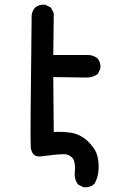

<svg xmlns="http://www.w3.org/2000/svg" viewBox="-20 -669 540 832"><path d="M340.3 141.6 320.8 131.8 318.8 130.9 317.4 128.9Q303.7 110.8 303.7 85.9V85.4V85Q309.1 30.3 293 14.2Q284.7 5.9 274.9 2.2Q265.1 -1.5 253.9 -1Q240.7 -0.5 228.5 0.5Q216.3 1.5 205.6 2.9Q182.6 5.9 154.8 8.8Q125.5 11.7 116.2 -16.6Q113.8 -23.4 113.3 -30.8Q110.4 -64.9 117.2 -601.6V-602.1V-602.5Q117.7 -607.4 118.9 -611.8Q120.1 -616.2 121.8 -620.1Q123.5 -624 126 -627.9Q128.4 -631.8 131.3 -635.3L131.8 -635.7L132.3 -636.2Q148.9 -650.9 174.8 -648.4H176.8L178.2 -647.5L197.8 -637.7L200.7 -636.2L202.1 -633.3L211.9 -613.8L212.9 -611.8V-609.4L210.9 -430.7H360.4Q383.3 -430.7 401.4 -417L402.3 -416.5L402.8 -415.5Q417.5 -398.9 415 -373V-371.1L414.1 -369.6L404.3 -350.1L403.3 -347.7L400.9 -346.2Q391.1 -339.8 379.9 -336.4Q368.7 -333 356.4 -333L210.9 -335L212.9 -97.2Q231 -98.1 248.3 -97.4Q265.6 -96.7 284.2 -94.2Q327.6 -88.4 360.4 -57.1Q376 -42 386.2 -27.1Q396.5 -12.2 400.9 3.4Q409.2 32.2 407.2 64.9Q405.3 98.6 390.6 125.5L389.6 127.4L388.2 128.4Q369.6 145 343.8 142.6H341.8Z"/></svg>

Font: NaikaiFont
Style: Bold
Weight: 700
Version: Version 1.89